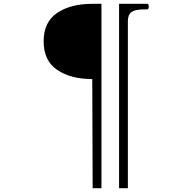

<svg xmlns="http://www.w3.org/2000/svg" viewBox="-20 -863 1004 1003"><path d="M462 -450Q349 -450 278.5 -498Q208 -546 208 -647Q208 -748 278.5 -795.5Q349 -843 462 -843H510V120H464ZM602 120V-843H749Q757 -843 757 -829Q757 -814 749 -814H734Q687 -814 667.5 -800.5Q648 -787 648 -752V120Z"/></svg>

Font: Shippori Mincho
Style: Regular
Weight: 400
Designer: FONTDASU
Foundry: FONTDASU / Google Inc. / but / Adobe
Version: Version 3.110; ttfautohint (v1.8.3)